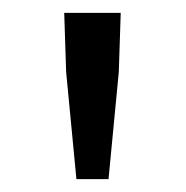

<svg xmlns="http://www.w3.org/2000/svg" viewBox="-20 -710 289 299"><path d="M99 -431 83 -598 80 -690H168L165 -598L149 -431Z"/></svg>

Font: Source Sans 3 ExtraLight
Style: Regular
Weight: 400
Version: Version 3.052;hotconv 1.1.0;makeotfexe 2.6.0